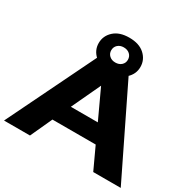

<svg xmlns="http://www.w3.org/2000/svg" viewBox="-194 -1095 1289 1288"><g transform="rotate(30 450.0 -451.0)"><path d="M-2 0 344 -710H556L902 0H689L611 -168H276L199 0ZM340 -304H549L445 -528ZM449 -635Q373 -635 330.5 -674Q288 -713 288 -768Q288 -824 330.5 -863Q373 -902 449 -902Q526 -902 568.5 -863Q611 -824 611 -768Q611 -713 568.5 -674Q526 -635 449 -635ZM449 -710Q478 -710 496 -726.5Q514 -743 514 -768Q514 -794 496 -810.5Q478 -827 449 -827Q421 -827 403 -810.5Q385 -794 385 -768Q385 -743 403 -726.5Q421 -710 449 -710Z"/></g></svg>

Font: Special Gothic Expanded One
Style: Regular
Weight: 400
Designer: Alistair McCready
Foundry: Monolith
Version: Version 1.010; ttfautohint (v1.8.4.7-5d5b)